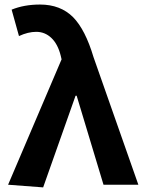

<svg xmlns="http://www.w3.org/2000/svg" viewBox="-20 -813 634 845"><path d="M169.9 11.7 15.6 0 251 -551.8 247.1 -568.4Q234.4 -619.1 206.1 -646Q177.7 -672.9 139.6 -672.9Q103.5 -672.9 63.5 -654.3L31.2 -770.5Q85.9 -793 156.2 -793Q246.1 -793 301.8 -737.3Q355.5 -682.6 391.6 -561.5L588.9 0H435.5L317.4 -391.6H312.5Z"/></svg>

Font: Bpmf GenYo Gothic B
Style: B
Weight: 700
Foundry: But Ko
Version: Version 1.320